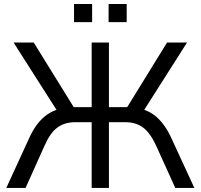

<svg xmlns="http://www.w3.org/2000/svg" viewBox="-20 -929 992 949"><path d="M302 -396 269.8 -369.5 47.1 -718.8H146.7L354.4 -383.3L332.6 -399.4H433.1V-718.8H518.4V-399.4H621.3L598.8 -383.3L805.7 -718.8H904.4L682.4 -369.5L649.4 -396Q709 -388.8 751.5 -352.7Q794.1 -316.5 825.1 -250.5L940.7 0H846.4L751.2 -210.1Q722.5 -272 687.3 -298.5Q652.1 -325 599.4 -325H518.4V0H433.1V-325H352.7Q298.7 -325 263.2 -298.3Q227.8 -271.7 200.7 -210.1L106.3 0H11.1L126.1 -250.5Q156.9 -316.9 200 -352.7Q243.2 -388.4 302 -396ZM516.8 -909.3H606.2V-819.5H516.8ZM345.9 -909.3H435.3V-819.5H345.9Z"/></svg>

Font: Min Sans VF VF
Style: Regular
Weight: 400
Designer: Jinseong-Kim, NotoSansCJK, Nunito
Foundry: Jinseong-Kim
Version: Version 1.420;Glyphs 3.1.2 (3151)